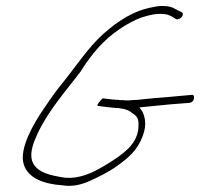

<svg xmlns="http://www.w3.org/2000/svg" viewBox="-20 -622 658 631"><path d="M58 -82C72 -36 125 -17 185 -13C216 -8 244 -14 272 -26C303 -40 336 -56 364 -76C400 -102 431 -126 449 -175C464 -213 456 -245 444 -261L438 -269L448 -270C468 -272 497 -275 539 -279L603 -284C607 -285 610 -286 613 -289C620 -296 620 -314 608 -310L542 -304C500 -301 472 -298 452 -296C438 -294 426 -293 413 -293C407 -292 402 -292 396 -292H395C388 -293 381 -293 374 -293C371 -294 366 -294 362 -294H361C358 -295 354 -295 350 -295C337 -296 328 -298 318 -299C313 -296 294 -274 302 -274C313 -272 326 -271 341 -269H344C347 -268 350 -268 353 -268H354C357 -267 362 -267 367 -267H368C375 -266 380 -265 387 -264L399 -260C405 -258 410 -254 415 -250C430 -241 437 -231 435 -207C435 -170 412 -142 393 -126C372 -107 339 -86 314 -72C279 -52 239 -34 194 -38H193C150 -45 98 -53 85 -95C78 -121 89 -152 104 -184C140 -261 200 -327 245 -387C281 -445 321 -491 371 -525C392 -540 426 -559 450 -566C469 -572 492 -578 515 -576C525 -576 535 -573 544 -568L559 -559C574 -555 590 -578 575 -583L557 -592C546 -599 533 -602 521 -602C509 -603 498 -602 485 -599C420 -588 369 -554 320 -511C269 -466 226 -398 174 -335C156 -312 139 -287 122 -262C91 -216 42 -134 58 -82ZM415 -251V-250ZM435 -207Z"/></svg>

Font: Stray Cat
Style: LtCnObl
Weight: 300
Version: Version 1.0